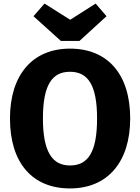

<svg xmlns="http://www.w3.org/2000/svg" viewBox="-20 -1040 786 1078"><path d="M517 -1020 374 -929 230 -1020 168 -949 322 -810H426L578 -949ZM373 -767C162 -767 36 -619 36 -375C36 -125 162 18 373 18C584 18 711 -130 711 -375C711 -624 584 -767 373 -767ZM373 -637C473 -637 525 -564 525 -375C525 -185 474 -111 373 -111C275 -111 221 -185 221 -375C221 -564 273 -637 373 -637Z"/></svg>

Font: Glow Sans SC Normal ExtraBold
Style: Regular
Weight: 800
Designer: Ryoko NISHIZUKA (kana, bopomofo & ideographs); Paul D. Hunt (Latin, Greek & Cyrillic); Sandoll Communications, Soo-young
Version: Version 0.93